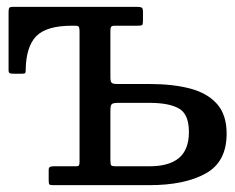

<svg xmlns="http://www.w3.org/2000/svg" viewBox="-20 -540 684 560"><path d="M133.5 0H416C484 0 538.5 -11.2 579.5 -33.8C620.5 -56.2 641 -95 641 -150C641 -186.7 631.7 -215.6 613 -236.8C594.3 -257.9 568.2 -272.9 534.5 -281.8C500.8 -290.6 461.3 -295 416 -295H322C313.3 -295 307.8 -296.2 305.5 -298.8C303.2 -301.2 302 -306.7 302 -315V-450C302 -455.7 302.8 -459.6 304.2 -461.8C305.8 -463.9 309.2 -465 314.5 -465H381.5C388.5 -465 392.8 -465.7 394.5 -467C396.2 -468.3 397 -472.5 397 -479.5V-505C397 -512.3 395.7 -516.7 393 -518C390.3 -519.3 385.7 -520 379 -520H17C11.7 -520 8.3 -519 7 -517C5.7 -515 5 -511.2 5 -505.5V-335C5 -330.3 6.2 -327.5 8.5 -326.5C10.8 -325.5 14.3 -325 19 -325H45C50 -325 52.9 -325.8 53.8 -327.5C54.6 -329.2 55 -332.3 55 -337C55.7 -381.7 65.9 -414.2 85.8 -434.5C105.6 -454.8 140.3 -465 190 -465H199C205.3 -465 209.1 -463.8 210.2 -461.2C211.4 -458.8 212 -454.3 212 -448V-68.5C212 -63.5 211.5 -60 210.5 -58C209.5 -56 206.3 -55 201 -55H136C131.7 -55 128.2 -54.4 125.8 -53.2C123.2 -52.1 122 -49 122 -44V-13C122 -7.7 122.6 -4.2 123.8 -2.5C124.9 -0.8 128.2 0 133.5 0ZM416 -55H318.5C310.5 -55 305.8 -56 304.2 -58C302.8 -60 302 -65 302 -73V-217C302 -227.3 303.3 -233.8 306 -236.2C308.7 -238.8 315 -240 325 -240H416C454 -240 482.7 -234.5 502 -223.5C521.3 -212.5 531 -189.7 531 -155C531 -120.7 521.3 -95.4 502 -79.2C482.7 -63.1 454 -55 416 -55Z"/></svg>

Font: Besley*
Style: Regular
Weight: 400
Designer: Owen Earl
Foundry: indestructible type*
Version: Version 3.000; ttfautohint (v1.8.3)